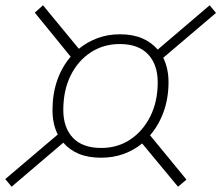

<svg xmlns="http://www.w3.org/2000/svg" viewBox="-32 -698 839 728"><path d="M12 10 -12 -19 187 -188Q167 -228 167 -280Q167 -342 185 -393.5Q203 -445 236 -483L100 -650L131 -678L267 -513Q299 -539 338 -553.5Q377 -568 423 -568Q471 -568 506.5 -553Q542 -538 566 -510L763 -678L787 -649L587 -479Q607 -438 607 -387Q607 -326 588.5 -274.5Q570 -223 537 -185L675 -17L643 10L507 -154Q475 -128 436 -114Q397 -100 351 -100Q302 -100 266.5 -115Q231 -130 208 -157ZM352 -137Q414 -137 462 -169Q510 -201 538 -257Q566 -313 566 -386Q566 -453 529.5 -492Q493 -531 422 -531Q360 -531 311.5 -499Q263 -467 235.5 -411Q208 -355 208 -281Q208 -214 244.5 -175.5Q281 -137 352 -137Z"/></svg>

Font: Gantari ExtraLight
Style: Italic
Weight: 250
Italic angle: -10°
Designer: Anugrah Pasau
Foundry: Lafontype
Version: Version 1.000